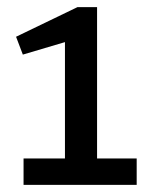

<svg xmlns="http://www.w3.org/2000/svg" viewBox="-20 -517 427 538"><path d="M46 -73H162V-399L44 -364L25 -414L197 -497H252V-73H363V1H46Z"/></svg>

Font: Rosario Medium
Style: Regular
Weight: 500
Version: Version 1.201